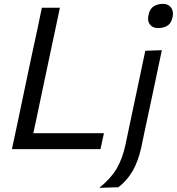

<svg xmlns="http://www.w3.org/2000/svg" viewBox="-20 -752 892 968"><path d="M40 0Q52.5 -59 64.5 -114Q76 -169 90 -235.5L140 -473Q155 -541 167 -597.5Q178.5 -653.5 191 -713H282Q269.5 -653 257.5 -597Q245.5 -541 231 -472.5L184 -250Q174 -202.5 165.5 -162Q156.5 -121 148 -80.5H504L486.5 0ZM480.5 195Q538 149 567.8 98.8Q597.5 48.5 612.5 -22L654 -219L664.5 -268.5Q678.5 -336 690 -389Q701 -441.5 712.5 -496L796 -499Q784 -443 773 -390Q762 -337 747.5 -269Q735 -211 725.5 -166.5Q716 -122 708 -84.5Q700 -47 692.5 -10Q676.5 63 647.5 112Q618.5 161 576.5 192ZM776.5 -610.5Q749.5 -610.5 736 -628.5Q726.5 -640 726.5 -658Q726.5 -667 729 -677.5Q735 -707.5 754.8 -720Q774.5 -732.5 802 -732.5Q829 -732.5 842.5 -713.5Q852 -700.5 852 -682.5Q852 -674.5 850 -665.5Q843.5 -634.5 824.2 -622.5Q805 -610.5 776.5 -610.5Z"/></svg>

Font: Heraclito
Style: Italic
Weight: 400
Italic angle: -12°
Designer: Kostas Bartsokas (font) & Cristiano Sobral (main changes)
Foundry: Kostas Bartsokas (font) & Cristiano Sobral (main changes)
Version: Version 1.00;July 8, 2020;FontCreator 13.0.0.2655 64-bit